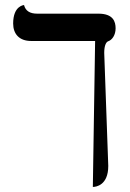

<svg xmlns="http://www.w3.org/2000/svg" viewBox="-20 -570 515 759"><path d="M392 -361C392 -389 399 -404 408 -407C423 -412 437 -431 437 -458C437 -484 428 -516 369 -516H127C98 -516 81 -527 75 -550C75 -550 32 -548 32 -477C32 -436 56 -408 103 -408H356L347 169C359 169 408 163 408 86Z"/></svg>

Font: Libertinus Math
Style: Regular
Weight: 400
Designer: Philipp H. Poll, Khaled Hosny
Foundry: Caleb Maclennan
Version: Version 7.050;RELEASE